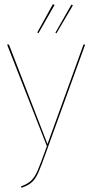

<svg xmlns="http://www.w3.org/2000/svg" viewBox="-20 -894 438 922"><path d="M213 -195 204 -170Q177 -94 164 -65Q151 -36 134 -20Q117 -4 83 8L81 1Q114 -11 131 -28Q148 -45 161.5 -76.5Q175 -108 206 -195H204L14 -680H23L208 -202L381 -680H389ZM242 -870 165 -735 159 -738 234 -874ZM330 -868 251 -734 246 -737 323 -872Z"/></svg>

Font: Fira Sans Compressed Eight
Style: Regular
Weight: 100
Width: 1
Designer: bBox Type GmbH & Carrois Corporate GbR & Edenspiekermann AG
Foundry: bBox Type GmbH & Carrois Corporate GbR & Edenspiekermann AG
Version: Version 4.301